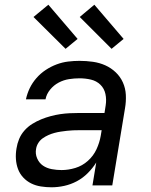

<svg xmlns="http://www.w3.org/2000/svg" viewBox="-20 -786 640 814"><path d="M199 8H198Q176 8 153.5 4.5Q131 1 112 -8.5Q93 -18 78.5 -33.5Q64 -49 56.5 -69Q49 -89 47.5 -111.5Q46 -134 50 -157Q53 -177 61 -196.5Q69 -216 83.5 -232.5Q98 -249 116.5 -260.5Q135 -272 154.5 -280Q174 -288 194.5 -293.5Q215 -299 235 -302Q255 -305 275.5 -306Q296 -307 316 -307H423L428 -339Q432 -364 427 -387.5Q422 -411 405.5 -427Q389 -443 365.5 -448.5Q342 -454 317 -454Q295 -454 272.5 -450.5Q250 -447 229 -436Q208 -425 192.5 -406Q177 -387 173 -365H90Q95 -389 106 -412Q117 -435 134.5 -455Q152 -475 174 -489.5Q196 -504 220 -513Q244 -522 268.5 -525Q293 -528 317 -528Q346 -528 374 -524Q402 -520 426.5 -509Q451 -498 470.5 -479.5Q490 -461 501 -436.5Q512 -412 513.5 -384Q515 -356 510 -327L456 0H372L388 -97Q373 -73 352 -52Q331 -31 305.5 -17.5Q280 -4 252.5 2Q225 8 199 8ZM241 -65Q270 -65 299.5 -74Q329 -83 352.5 -104Q376 -125 389 -153Q402 -181 407 -210L411 -234H316Q303 -234 290 -233.5Q277 -233 264 -231.5Q251 -230 237.5 -228Q224 -226 211 -222.5Q198 -219 185.5 -213.5Q173 -208 161.5 -200Q150 -192 142.5 -180Q135 -168 133 -155Q129 -134 137.5 -114.5Q146 -95 162 -84Q178 -73 199 -69Q220 -65 241 -65ZM453 -579 318 -714 380 -766 504 -621ZM258 -579 122 -714 185 -766 309 -621Z"/></svg>

Font: Iosevka SS04 Extended
Style: Italic
Weight: 400
Width: 7
Italic angle: -9°
Monospace: yes
Designer: Belleve Invis
Foundry: Belleve Invis
Version: Version 19.0.0; ttfautohint (v1.8.4)